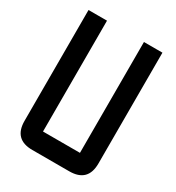

<svg xmlns="http://www.w3.org/2000/svg" viewBox="-204 -1000 1033 1125"><g transform="rotate(30 312.5 -437.5)"><path d="M62.5 -875H187.5V-125H437.5V-875H562.5V-125Q562.5 0 437.5 0H187.5Q62.5 0 62.5 -125Z"/></g></svg>

Font: Oldtimer
Style: Regular
Weight: 400
Designer: GGBotNet
Foundry: GGBotNet
Version: 1.00